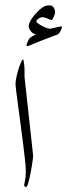

<svg xmlns="http://www.w3.org/2000/svg" viewBox="-20 -708 255 730"><path d="M106 -116.2Q106 -112.3 104.7 -101.8Q103.5 -91.3 101.3 -78.1Q99.1 -64.9 96.4 -50.5Q93.8 -36.1 90.8 -24.4Q87.9 -12.7 85 -4.9Q82 2.9 80.1 2.9Q71.8 2.9 71.8 -4.9Q71.8 -7.3 75 -21.2Q78.1 -35.2 78.1 -57.1Q78.1 -70.8 75.2 -98.6Q72.3 -126.5 67.9 -161.1Q63.5 -195.8 58.6 -232.9Q53.7 -270 49.3 -302.2Q44.9 -334.5 42 -357.9Q39.1 -381.3 39.1 -388.2Q39.1 -399.4 42.5 -415.3Q45.9 -431.2 50.5 -445.8Q55.2 -460.4 60.1 -471.2Q64.9 -481.9 67.9 -482.9Q68.8 -481.4 69.8 -476.6Q70.8 -471.7 71.5 -465.8Q72.3 -460 72.8 -453.9Q73.2 -447.8 73.2 -443.8V-416L106 -116.2ZM215.3 -605.5Q215.3 -604 214.1 -599.6Q212.9 -595.2 210.4 -590.6Q208 -585.9 204.3 -581.5Q200.7 -577.1 196.3 -575.7Q193.4 -574.7 187.3 -572.5Q181.2 -570.3 172.9 -567.1Q164.6 -564 154.8 -560.1Q145 -556.2 135.3 -552.7Q111.3 -543.5 99.9 -538.1Q88.4 -532.7 84.5 -532.7Q80.6 -532.7 80.6 -536.6Q80.6 -538.6 82 -542.2Q83.5 -545.9 85.4 -549.8Q87.4 -553.7 89.4 -557.4Q91.3 -561 92.3 -562.5Q93.8 -564 96.9 -566.2Q100.1 -568.4 103.8 -570.6Q107.4 -572.8 110.8 -574.2Q114.3 -575.7 116.2 -576.7Q112.3 -577.6 107.7 -580.3Q103 -583 99.1 -587.2Q95.2 -591.3 92.3 -596.7Q89.4 -602.1 89.4 -608.9Q89.4 -614.7 92.3 -621.8Q95.2 -628.9 99.9 -636Q104.5 -643.1 110.1 -649.9Q115.7 -656.7 121.6 -662.6Q130.9 -671.9 137.7 -677Q144.5 -682.1 149.7 -684.3Q154.8 -686.5 159.2 -687Q163.6 -687.5 168.5 -687.5Q179.2 -687.5 184.3 -679Q189.5 -670.4 189.5 -660.6Q189.5 -658.2 188 -653.3Q186.5 -648.4 184.3 -643.6Q182.1 -638.7 179.9 -635.3Q177.7 -631.8 176.3 -631.8Q174.3 -631.8 170.4 -633.5Q166.5 -635.3 161.6 -637.2Q156.7 -639.2 151.4 -640.9Q146 -642.6 141.6 -642.6Q133.3 -642.6 125.7 -636.7Q118.2 -630.9 118.2 -625.5Q118.2 -624 123.5 -619.9Q128.9 -615.7 137 -611.1Q145 -606.4 154.1 -602.8Q163.1 -599.1 170.4 -598.6Q176.3 -600.1 183.1 -601.6Q189.9 -603 196 -604.2Q202.1 -605.5 206.5 -606.4Q210.9 -607.4 212.4 -607.9Q213.4 -607.9 214.4 -607.7Q215.3 -607.4 215.3 -605.5Z"/></svg>

Font: Scheherazade
Style: Regular
Weight: 400
Designer: SIL International
Foundry: SIL International
Version: Version 2.100 (build 932/914)